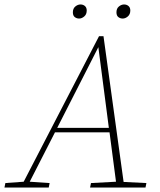

<svg xmlns="http://www.w3.org/2000/svg" viewBox="-47 -839 718 859"><path d="M-27 0 -23 -20 59 -26 396 -677H416L506 -25L608 -20L604 0H356L360 -20L472 -26L443 -247H199L86 -26L175 -20L171 0ZM209 -267H440L393 -628ZM307 -756Q296 -756 287.5 -762.5Q279 -769 279 -784Q279 -801 290 -810Q301 -819 313 -819Q325 -819 333 -812Q341 -805 341 -792Q341 -775 330 -765.5Q319 -756 307 -756ZM502 -756Q491 -756 482.5 -762.5Q474 -769 474 -784Q474 -801 485 -810Q496 -819 508 -819Q520 -819 528 -812Q536 -805 536 -792Q536 -775 525 -765.5Q514 -756 502 -756Z"/></svg>

Font: Source Serif Pro ExtraLight
Style: Italic
Weight: 200
Italic angle: -12°
Designer: Frank Grießhammer
Foundry: Adobe Systems Incorporated
Version: Version 3.001;hotconv 1.0.111;makeotfexe 2.5.65597